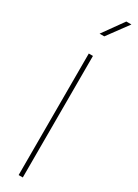

<svg xmlns="http://www.w3.org/2000/svg" viewBox="-243 -926 672 938"><g transform="rotate(30 93.0 -456.5)"><path d="M97.2 -685.5V0H73.7V-685.5ZM70.8 -795.9 154.3 -912.6H183.1L97.2 -795.9Z"/></g></svg>

Font: Yantramanav Thin
Style: Regular
Weight: 250
Version: Version 1.001;PS 1.0;hotconv 1.0.72;makeotf.lib2.5.5900; ttf